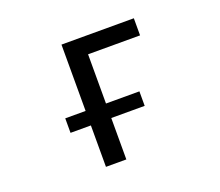

<svg xmlns="http://www.w3.org/2000/svg" viewBox="-121 -906 1241 1081"><g transform="rotate(-20 500.0 -365.0)"><path d="M218.8 -247.1V-334H340.8V-731.4H774.4V-628.9H462.9V-334H663.1V-247.1H462.9V1H340.8V-247.1Z"/></g></svg>

Font: Gen Shin Gothic Monospace Medium
Style: Regular
Weight: 500
Designer: [Source Han Sans]
Ryoko NISHIZUKA  (kana & ideographs); Paul D. Hunt (Latin, Greek & Cyrillic); Wenlong ZHANG  (bopomofo
Version: Version 1.002.20150607